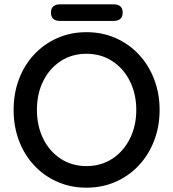

<svg xmlns="http://www.w3.org/2000/svg" viewBox="-20 -859 801 889"><path d="M719 -350Q719 -274 694 -208.5Q669 -143 623.5 -94Q578 -45 516 -17.5Q454 10 380 10Q307 10 245 -17.5Q183 -45 137.5 -94Q92 -143 67.5 -208.5Q43 -274 43 -350Q43 -426 67.5 -491.5Q92 -557 137.5 -606Q183 -655 245 -682.5Q307 -710 380 -710Q454 -710 516 -682.5Q578 -655 623.5 -606Q669 -557 694 -491.5Q719 -426 719 -350ZM611 -350Q611 -424 581.5 -483Q552 -542 500 -576Q448 -610 380 -610Q313 -610 261 -576Q209 -542 180 -483.5Q151 -425 151 -350Q151 -276 180 -217Q209 -158 261 -124Q313 -90 380 -90Q448 -90 500 -124Q552 -158 581.5 -217Q611 -276 611 -350ZM259 -762Q216 -762 216 -801Q216 -839 259 -839H505Q548 -839 548 -801Q548 -762 505 -762Z"/></svg>

Font: Quicksand SemiBold
Style: Regular
Weight: 600
Designer: Andrew Paglinawan
Foundry: Andrew Paglinawan
Version: Version 3.004